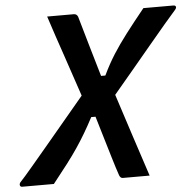

<svg xmlns="http://www.w3.org/2000/svg" viewBox="-89 -752 818 803"><g transform="rotate(-5 320.0 -350.0)"><path d="M-28 0Q-35 0 -37 -6Q-39 -12 -34 -19Q-16 -38 16.5 -76.5Q49 -115 89.5 -163Q130 -211 172.5 -262Q215 -313 253 -358Q225 -443 195.5 -528.5Q166 -614 138 -700H250Q262 -700 267 -688Q286 -623 304 -559.5Q322 -496 341 -433H359Q382 -481 406.5 -519.5Q431 -558 463 -600Q495 -642 542 -700H668Q676 -700 678 -694.5Q680 -689 673 -681Q656 -662 624.5 -625Q593 -588 553.5 -540.5Q514 -493 472 -443Q430 -393 393 -349Q421 -263 449.5 -175Q478 -87 507 0H394Q385 0 380 -12Q369 -44 356.5 -86Q344 -128 330 -174.5Q316 -221 303 -265H285Q266 -229 248.5 -199.5Q231 -170 211.5 -141Q192 -112 166 -78Q140 -44 105 0Z"/></g></svg>

Font: Recursive Sn Lnr St SmB
Style: Italic
Weight: 600
Italic angle: -15°
Version: Version 1.079;hotconv 1.0.112;makeotfexe 2.5.65598; ttfautoh